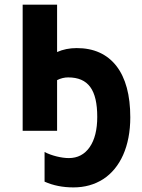

<svg xmlns="http://www.w3.org/2000/svg" viewBox="-20 -566 613 831"><path d="M543.9 -58.1C543.9 -154.3 523.9 -228.5 483.9 -280.3C443.4 -332 386.2 -357.9 312 -357.9C280.8 -357.9 252.4 -352.1 227.1 -340.8V-545.9H78.1V0H227.1V-219.2C242.7 -227.1 258.8 -231 274.9 -231C362.3 -231 400.9 -176.8 400.9 -60.1C400.9 -4.9 390.1 39.1 368.2 70.8C346.2 102.5 315.9 118.2 277.8 118.2C246.1 118.2 202.1 107.4 172.9 91.8V220.2C210 236.8 251.5 245.1 297.9 245.1C346.2 245.1 388.7 233.4 426.3 209.5C500.5 161.6 543.9 66.9 543.9 -58.1Z"/></svg>

Font: Noto Reveo Sans
Style: Bold
Weight: 700
Designer: Monotype Design team
Foundry: Monotype Imaging Inc.
Version: Version 1.04